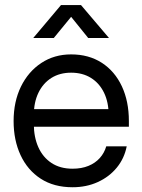

<svg xmlns="http://www.w3.org/2000/svg" viewBox="-20 -748 576 779"><path d="M274.4 11.7Q198.7 11.7 145.3 -22.9Q91.8 -57.6 63.5 -118.4Q35.2 -179.2 35.2 -256.8Q35.2 -335.4 64.9 -396.5Q94.7 -457.5 147.5 -492.4Q200.2 -527.3 268.6 -527.3Q340.3 -527.3 393.1 -493.2Q445.8 -459 474.4 -397.9Q502.9 -336.9 502.9 -256.8V-233.9H79.1V-305.2H456.5L420.9 -280.3Q420.9 -333 402.1 -371.8Q383.3 -410.6 349.1 -431.9Q314.9 -453.1 268.6 -453.1Q222.7 -453.1 188.7 -431.9Q154.8 -410.6 136 -371.8Q117.2 -333 117.2 -280.3V-245.1Q117.2 -191.9 135.5 -150.9Q153.8 -109.9 189 -86.7Q224.1 -63.5 274.4 -63.5Q311 -63.5 338.9 -75Q366.7 -86.4 385 -106.9Q403.3 -127.4 411.1 -154.3H494.1Q484.4 -105 453.6 -67.6Q422.9 -30.3 376.7 -9.3Q330.6 11.7 274.4 11.7ZM198.2 -593.8H115.2V-594.2L227.5 -727.5H308.6L421.9 -594.2V-593.8H337.9L268.6 -679.7Z"/></svg>

Font: Inter Khmer Looped
Style: Regular
Weight: 400
Designer: Rasmus Andersson, Sovichet Tep
Foundry: Anagata Design
Version: Version 1.000